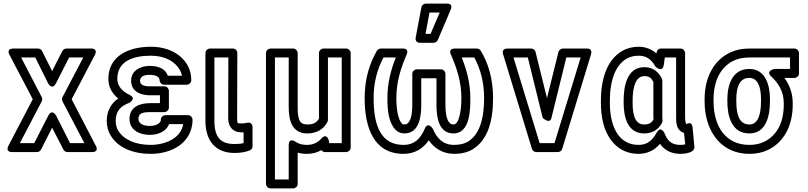

<svg xmlns="http://www.w3.org/2000/svg" viewBox="-20 -824 4513 1072"><path d="M293 -360 366 -503H445L329 -282C325 -275 326 -264 329 -258L451 -25H371L294 -177C294 -177 271 -221 249 -177L171 -25H91L213 -258C217 -265 216 -276 213 -282L98 -503H177L248 -360C248 -360 271 -316 293 -360ZM271 -427 215 -539C211 -547 202 -553 192 -553H56C10 -553 34 -516 34 -516L163 -270L28 -12C7 29 50 25 50 25H187C196 25 205 19 209 11L271 -111L334 11C338 19 347 25 356 25H492C538 25 514 -12 514 -12L380 -270L509 -516C530 -557 486 -553 486 -553H351C342 -553 332 -547 328 -539Z M924 -131H1003C996 -93 975 -68 950 -51C920 -30 872 -15 822 -15C735 -15 670 -45 640 -95C631 -110 626 -127 626 -149C626 -205 656 -233 700 -249C700 -249 747 -274 702 -295C666 -312 635 -341 635 -384C635 -482 722 -513 822 -513C901 -513 958 -481 985 -432C990 -423 994 -411 996 -401H917C900 -449 849 -456 815 -456C767 -456 712 -432 712 -373C712 -310 771 -292 816 -292H873V-248H816C767 -248 703 -231 703 -160C703 -92 769 -71 815 -71C861 -71 907 -88 924 -131ZM816 -198H898C909 -198 923 -208 923 -223V-317C923 -328 913 -342 898 -342H816C776 -342 762 -354 762 -373C762 -376 762 -380 764 -384C769 -397 784 -406 815 -406C853 -406 871 -394 871 -376C871 -365 881 -351 896 -351H1023C1034 -351 1048 -361 1048 -376C1048 -405 1042 -432 1029 -456C992 -525 914 -563 822 -563C788 -563 757 -559 729 -552C658 -534 585 -486 585 -384C585 -335 609 -299 640 -274C603 -249 576 -208 576 -149C576 -120 583 -93 597 -69C639 3 726 35 822 35C881 35 938 19 978 -9C1019 -37 1055 -85 1055 -156C1055 -167 1045 -181 1030 -181H903C892 -181 878 -171 878 -156C878 -152 878 -149 876 -146C868 -132 849 -121 815 -121C776 -121 753 -136 753 -160C753 -188 770 -198 816 -198Z M1289 -20C1212 -20 1177 -57 1177 -150V-503H1255L1254 -165C1254 -116 1280 -85 1328 -85H1340V-25C1325 -21 1310 -20 1289 -20ZM1289 30C1321 30 1348 26 1374 16C1384 12 1390 3 1390 -7V-114C1390 -140 1369 -140 1361 -139L1346 -136C1341 -135 1335 -135 1328 -135C1305 -135 1304 -134 1304 -165L1305 -528C1305 -542 1294 -553 1280 -553H1152C1141 -553 1127 -543 1127 -528V-150C1127 -38 1183 30 1289 30Z M1774 -50C1755 -29 1730 -15 1693 -15C1667 -15 1647 -21 1631 -32C1631 -32 1592 -61 1592 -12V178H1515V-503H1592V-226C1592 -152 1610 -79 1696 -79C1750 -79 1789 -104 1809 -145C1811 -148 1811 -153 1811 -156V-503H1888V-25H1818L1817 -35C1817 -35 1807 -87 1774 -50ZM1774 14C1778 20 1786 25 1795 25H1913C1924 25 1938 15 1938 0V-528C1938 -539 1928 -553 1913 -553H1786C1775 -553 1761 -543 1761 -528V-162C1749 -141 1732 -129 1696 -129C1654 -129 1642 -153 1642 -226V-528C1642 -539 1632 -553 1617 -553H1490C1479 -553 1465 -543 1465 -528V203C1465 214 1475 228 1490 228H1617C1628 228 1642 218 1642 203V28C1657 33 1675 35 1693 35C1724 35 1751 28 1774 14Z M2066 -276C2066 -372 2090 -444 2121 -503H2190C2164 -437 2143 -364 2143 -276C2143 -210 2149 -143 2186 -102C2199 -87 2217 -79 2237 -79C2323 -79 2332 -177 2332 -240V-387H2417V-240C2417 -177 2426 -79 2512 -79C2606 -79 2606 -216 2606 -276C2606 -363 2584 -438 2558 -503H2628C2660 -445 2683 -370 2683 -276C2683 -154 2654 -71 2594 -34C2574 -22 2549 -15 2516 -15C2455 -15 2420 -50 2397 -104C2397 -104 2370 -150 2351 -104C2328 -50 2293 -15 2233 -15C2110 -15 2066 -116 2066 -276ZM2016 -276C2016 -113 2066 35 2233 35C2297 35 2344 4 2374 -41C2404 3 2451 35 2516 35C2555 35 2591 27 2620 9C2704 -43 2733 -149 2733 -276C2733 -385 2705 -474 2664 -541C2660 -548 2651 -553 2642 -553H2521C2478 -553 2498 -518 2498 -518C2529 -447 2556 -371 2556 -276C2556 -197 2541 -129 2512 -129C2482 -129 2467 -167 2467 -240V-412C2467 -423 2457 -437 2442 -437H2307C2296 -437 2282 -427 2282 -412V-240C2282 -167 2267 -129 2237 -129C2230 -129 2227 -130 2223 -135C2203 -158 2193 -211 2193 -276C2193 -370 2219 -446 2250 -518C2267 -557 2227 -553 2227 -553H2106C2098 -553 2089 -548 2084 -540C2045 -472 2016 -388 2016 -276ZM2378 -754H2435L2384 -635H2356ZM2358 -804C2348 -804 2335 -796 2333 -784L2301 -615C2296 -588 2318 -585 2325 -585H2401C2410 -585 2420 -591 2424 -600L2496 -769C2513 -808 2473 -804 2473 -804Z M3059 -166 3142 -503H3222L3076 -25H2993L2847 -503H2927L3010 -166C3010 -166 3050 -128 3059 -166ZM3034 -276 2970 -534C2968 -544 2958 -553 2946 -553H2813C2778 -553 2788 -523 2789 -521L2950 7C2953 17 2963 25 2974 25H3095C3105 25 3116 18 3119 7L3280 -521C3290 -555 3258 -553 3256 -553H3123C3113 -553 3101 -546 3098 -534Z M3385 -250V-260C3385 -379 3418 -461 3478 -496C3497 -507 3519 -513 3546 -513C3592 -513 3618 -490 3640 -452C3640 -452 3679 -415 3686 -461L3692 -503H3755V-171C3755 -147 3754 -107 3785 -88C3789 -85 3795 -83 3799 -82L3806 -18C3798 -16 3791 -15 3778 -15C3731 -15 3706 -37 3691 -79C3691 -79 3670 -126 3646 -83C3623 -41 3595 -15 3545 -15C3431 -15 3385 -123 3385 -250ZM3645 -526C3621 -547 3587 -563 3546 -563C3512 -563 3480 -555 3453 -539C3370 -490 3335 -386 3335 -260V-250C3335 -210 3339 -174 3347 -140C3370 -47 3433 35 3545 35C3598 35 3637 12 3665 -21C3689 14 3728 35 3778 35C3805 35 3860 29 3857 -5L3847 -111C3843 -152 3812 -131 3812 -131H3811C3809 -134 3805 -150 3805 -171V-528C3805 -539 3795 -553 3780 -553H3670C3655 -553 3647 -541 3645 -526ZM3676 -384C3659 -419 3629 -449 3578 -449C3478 -449 3462 -338 3462 -260V-250C3462 -172 3483 -79 3577 -79C3626 -79 3659 -104 3677 -140C3679 -143 3679 -147 3679 -151C3679 -160 3678 -167 3678 -171V-373C3678 -377 3678 -381 3676 -384ZM3628 -367V-171C3628 -165 3629 -162 3629 -157C3618 -139 3605 -129 3577 -129C3531 -129 3512 -171 3512 -250V-260C3512 -345 3532 -399 3578 -399C3605 -399 3616 -389 3628 -367Z M3964 -259V-269C3964 -383 4011 -455 4078 -486C4102 -497 4130 -503 4163 -503H4391V-439H4304C4304 -439 4251 -429 4287 -396C4322 -364 4356 -316 4356 -249V-239C4356 -130 4310 -63 4246 -32C4223 -21 4196 -15 4164 -15C4031 -15 3964 -118 3964 -259ZM4360 -389H4416C4427 -389 4441 -399 4441 -414V-528C4441 -539 4431 -553 4416 -553H4163C4124 -553 4089 -546 4057 -531C3969 -490 3914 -397 3914 -269V-259C3914 -218 3919 -180 3930 -145C3961 -43 4039 35 4164 35C4202 35 4237 28 4268 13C4352 -27 4406 -116 4406 -239V-249C4406 -308 4386 -352 4360 -389ZM4163 -439C4069 -439 4041 -350 4041 -269V-259C4041 -175 4065 -79 4164 -79C4260 -79 4279 -182 4279 -259V-269C4279 -346 4256 -439 4163 -439ZM4163 -389C4208 -389 4229 -346 4229 -269V-259C4229 -178 4209 -129 4164 -129C4112 -129 4091 -175 4091 -259V-269C4091 -347 4114 -389 4163 -389Z"/></svg>

Font: Asimov
Style: NarOu
Weight: 500
Designer: Google
Version: Version 2.000980; 2014